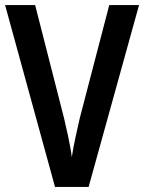

<svg xmlns="http://www.w3.org/2000/svg" viewBox="-20 -734 566 754"><path d="M526 -714H409L293 -269C286 -237 268 -161 262 -117C257 -161 239 -238 232 -268L118 -714H0L196 0H328Z"/></svg>

Font: Noto Sans Gurmukhi UI Condensed SemiBold
Style: Regular
Weight: 600
Width: 3
Designer: Jelle Bosma - Monotype Design Team
Foundry: Monotype Imaging Inc.
Version: Version 2.004